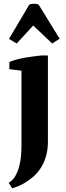

<svg xmlns="http://www.w3.org/2000/svg" viewBox="-20 -814 360 1046"><path d="M27 0ZM97 -429 31 -437V-476Q46 -483 68 -489Q90 -495 115 -499.5Q140 -504 164.5 -507Q189 -510 207 -512H241V-43Q241 4 229.5 41Q218 78 199.5 105Q181 132 158.5 151Q136 170 114.5 182.5Q93 195 75 202Q57 209 47 212L27 182Q39 176 51 162.5Q63 149 73.5 125Q84 101 90.5 64.5Q97 28 97 -24ZM71 -577 29 -602 139 -788Q145 -793 163.5 -793.5Q182 -794 191 -788L305 -603L264 -577L161 -675Z"/></svg>

Font: PT Serif
Style: Bold
Weight: 700
Designer: A.Korolkova, O.Umpeleva, V.Yefimov
Foundry: ParaType Ltd
Version: Version 1.000W OFL; ttfautohint (v1.6)